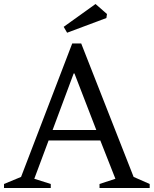

<svg xmlns="http://www.w3.org/2000/svg" viewBox="-22 -937 766 957"><path d="M478 -236.8H220.2L148.9 -45.9L231 -20V0H-2V-20L83 -55.2L337.9 -720.2H382.8L644 -55.2L724.1 -20V0H474.1V-20L553.2 -45.9ZM345.2 -570.8 240.2 -289.1H458L349.1 -570.8ZM454.1 -917 511.2 -867.2 508.3 -847.2 312.5 -773.9 295.4 -803.2Z"/></svg>

Font: Amethysta
Style: Regular
Weight: 400
Designer: Konstantin Vinogradov, Alexei Vanyashin
Foundry: Cyreal (www.cyreal.org)
Version: Version 1.002